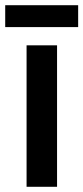

<svg xmlns="http://www.w3.org/2000/svg" viewBox="-37 -717 320 737"><path d="M182 0H65V-543H182ZM263 -697V-613H-17V-697Z"/></svg>

Font: Noto Sans Georgian Condensed SemiBold
Style: Regular
Weight: 600
Width: 3
Designer: Monotype Design Team, Akaki Razmadze
Foundry: Google LLC
Version: Version 2.005; ttfautohint (v1.8.4.7-5d5b)